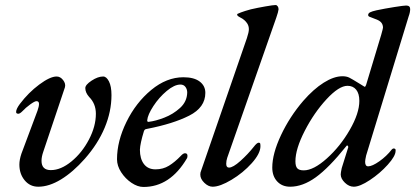

<svg xmlns="http://www.w3.org/2000/svg" viewBox="-20 -728 1650 763"><path d="M57 -74Q57 -93 65 -117L129 -288Q135 -305 135 -315Q135 -326 125 -326Q118 -326 100 -313Q82 -300 69 -286Q59 -276 53 -276Q44 -276 44 -283Q44 -295 59 -315Q93 -360 136 -392Q179 -424 205 -424Q220 -424 231 -409.5Q242 -395 238 -381L152 -125Q145 -105 145 -89Q145 -52 182 -52Q222 -52 264 -86.5Q306 -121 333.5 -173.5Q361 -226 361 -276Q361 -316 334 -343Q319 -360 319 -378Q319 -391 344 -407.5Q369 -424 390 -424Q403 -424 413 -404.5Q423 -385 423 -350Q423 -285 396 -220.5Q369 -156 317 -97Q270 -44 222.5 -15Q175 14 132 14Q99 14 78 -11.5Q57 -37 57 -74Z M445 -95Q445 -167 482.5 -243.5Q520 -320 581 -370.5Q642 -421 709 -421Q751 -421 773.5 -404Q796 -387 796 -359Q796 -301 732 -268.5Q668 -236 565 -216Q559 -215 556.5 -213.5Q554 -212 552 -207Q537 -158 536 -133Q536 -97 552 -76Q568 -55 598 -55Q628 -55 651.5 -69.5Q675 -84 698 -108Q708 -119 715 -119Q725 -119 725 -109Q725 -102 723 -99Q656 15 550 15Q527 15 502.5 -1.5Q478 -18 461.5 -43.5Q445 -69 445 -95ZM724 -360Q724 -373 717 -382.5Q710 -392 697 -392Q673 -392 642.5 -366.5Q612 -341 589.5 -306.5Q567 -272 565 -250Q565 -242 572 -244Q598 -247 633 -260.5Q668 -274 695.5 -299Q723 -324 724 -360Z M776 -34Q776 -43 779 -49L961 -576Q969 -600 969 -612Q969 -624 963 -634Q953 -650 934 -659Q918 -667 924 -673Q937 -679 954.5 -684.5Q972 -690 977 -691Q1003 -697 1034.5 -702.5Q1066 -708 1075 -708Q1080 -708 1083.5 -703Q1087 -698 1087 -691Q1086 -681 1078 -658L883 -101Q879 -89 879 -77Q879 -62 890 -62Q906 -62 935.5 -88.5Q965 -115 988 -144Q1001 -161 1008 -161Q1013 -161 1014 -157.5Q1015 -154 1015 -147Q1015 -118 980.5 -79.5Q946 -41 900 -13.5Q854 14 825 14Q808 14 792 -1.5Q776 -17 776 -34Z M1435 -110Q1431 -92 1431 -85Q1431 -67 1443 -67Q1459 -67 1487.5 -87Q1516 -107 1537 -134Q1541 -138 1544 -138Q1554 -138 1552 -128Q1552 -108 1521 -73.5Q1490 -39 1450 -12.5Q1410 14 1386 14Q1367 14 1350.5 -2Q1334 -18 1334 -35Q1334 -41 1338 -60L1364 -143Q1364 -148 1361 -149.5Q1358 -151 1356 -147Q1287 -61 1235 -23.5Q1183 14 1133 14Q1101 14 1081.5 -7Q1062 -28 1062 -62Q1062 -117 1096.5 -190.5Q1131 -264 1185 -327Q1226 -374 1266.5 -399.5Q1307 -425 1341 -425Q1357 -425 1368 -419.5Q1379 -414 1408 -396L1429 -383Q1431 -383 1432.5 -385.5Q1434 -388 1435 -391L1495 -590Q1502 -615 1502 -618Q1502 -630 1495 -638.5Q1488 -647 1470 -653Q1451 -660 1447 -662Q1443 -664 1443 -668Q1443 -675 1450.5 -679Q1458 -683 1476 -687Q1509 -694 1547 -700Q1585 -706 1594 -706Q1610 -706 1610 -692Q1610 -679 1604 -663ZM1408 -327Q1408 -356 1395.5 -371.5Q1383 -387 1361 -387Q1327 -387 1277.5 -333.5Q1228 -280 1191 -208Q1154 -136 1154 -87Q1154 -67 1161.5 -59Q1169 -51 1187 -51Q1226 -51 1279 -98.5Q1332 -146 1370 -212Q1408 -278 1408 -327ZM1363 -139 1364 -141Z"/></svg>

Font: EB Garamond Medium
Style: Italic
Weight: 500
Italic angle: -17.2°
Designer: Georg Duffner and Octavio Pardo
Foundry: Georg Duffner
Version: Version 1.000